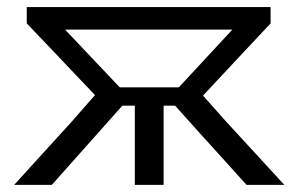

<svg xmlns="http://www.w3.org/2000/svg" viewBox="-20 -516 833 536"><path d="M19.6 0Q59.5 -44.1 99.5 -87.8Q139.5 -131.5 178.7 -174.8L267.5 -276L258.9 -236.2L191.4 -307Q157.4 -343 123.6 -378.5Q89.7 -414.1 54.7 -450.7V-496.2H735.4V-450.7Q701.7 -414.8 668.1 -378.9Q634.5 -343.1 601.9 -308.2L534.7 -236.2L522.9 -276L612.2 -175.5Q652.5 -131.7 692.9 -87.9Q733.3 -44.1 773.6 0H668.1Q636 -35.5 606 -68.9Q575.9 -102.3 544.3 -136.9L468.8 -221H321.5L245.7 -135.8Q215.5 -101.9 185.3 -68Q155 -34 124.8 0ZM356.4 0Q356.4 -52.8 356.4 -101.4Q356.4 -150 356.4 -205.9V-261H436.8V-205.9Q436.8 -150 436.8 -101.4Q436.8 -52.8 436.8 0ZM314.2 -272.2H479.2L640.3 -445.8L647.4 -433.3H143L149.9 -445.8Z"/></svg>

Font: Commissioner Thin
Style: Regular
Weight: 100
Designer: Kostas Bartsokas
Foundry: Kostas Bartsokas
Version: Version 1.001;gftools[0.9.23]